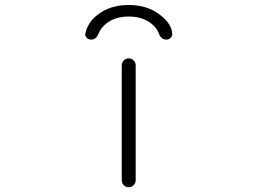

<svg xmlns="http://www.w3.org/2000/svg" viewBox="-20 -782 1040 780"><path d="M474.6 -49.8V-516.6Q474.6 -528.3 482.9 -536.6Q491.2 -544.9 502.9 -544.9Q514.6 -544.9 522.9 -536.6Q531.2 -528.3 531.2 -516.6V-49.8Q531.2 -38.1 522.9 -29.8Q514.6 -21.5 502.9 -21.5Q491.2 -21.5 482.9 -29.8Q474.6 -38.1 474.6 -49.8ZM679.7 -642.6Q679.7 -634.8 673.8 -628.9Q667 -621.1 655.3 -621.1Q634.8 -621.1 625 -646.5Q617.2 -669.9 592.8 -687.5Q557.6 -714.8 502.9 -714.8Q448.2 -714.8 413.1 -687.5Q389.6 -668.9 380.9 -646.5Q371.1 -621.1 350.6 -621.1Q338.9 -621.1 332 -628.9Q326.2 -634.8 326.2 -642.6Q326.2 -644.5 327.1 -646.5Q335.9 -690.4 376 -721.7Q426.8 -761.7 502.9 -761.7Q579.1 -761.7 629.9 -721.7Q679.7 -683.6 679.7 -642.6Z"/></svg>

Font: Gen Jyuu Gothic L Monospace Light
Style: Regular
Weight: 300
Designer: [Source Han Sans]
Ryoko NISHIZUKA  (kana & ideographs); Paul D. Hunt (Latin, Greek & Cyrillic); Wenlong ZHANG  (bopomofo
Version: Version 1.002.20150607